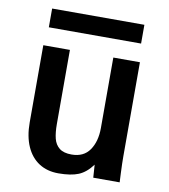

<svg xmlns="http://www.w3.org/2000/svg" viewBox="-82 -790 764 867"><g transform="rotate(10 300.0 -356.0)"><path d="M76.5 -196V-550H198.5V-211Q198.5 -171 205.2 -144Q212 -117 231.5 -101.5Q251 -86 287.5 -86Q343 -86 370.2 -125.5Q397.5 -165 397.5 -227V-550H519.5V-119Q519.5 -87.5 521.5 -43.5Q522.5 -28.5 523.5 0H402.5L398.5 -59Q370 -20.5 335.5 -6.2Q301 8 243.5 8Q192 8 154.5 -16.2Q117 -40.5 96.8 -86.2Q76.5 -132 76.5 -196ZM87 -720H510V-634H87Z"/></g></svg>

Font: JuliaMono
Style: Bold
Weight: 700
Monospace: yes
Designer: cormullion
Foundry: corm
Version: Version 0.055; ttfautohint (v1.8.4)